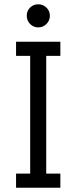

<svg xmlns="http://www.w3.org/2000/svg" viewBox="-20 -877 357 897"><path d="M159 -749Q136 -749 120.5 -765Q105 -781 105 -804Q105 -826 120.5 -841.5Q136 -857 159 -857Q181 -857 197 -841.5Q213 -826 213 -803Q213 -781 197 -765Q181 -749 159 -749ZM55 0V-66H121V-616H55V-682H262V-616H196V-66H262V0Z"/></svg>

Font: Didact Gothic
Style: Regular
Weight: 400
Designer: Daniel Johnson
Foundry: Daniel Johnson
Version: Version 2.101;PS 002.101;hotconv 1.0.88;makeotf.lib2.5.64775